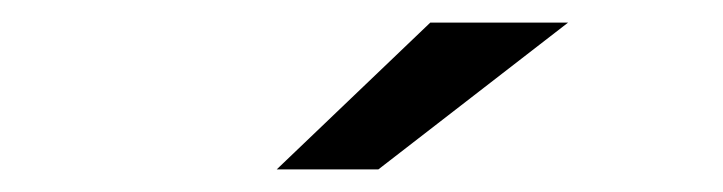

<svg xmlns="http://www.w3.org/2000/svg" viewBox="-20 -757 640 170"><path d="M315 -607H225L361 -737H483Z"/></svg>

Font: Argentum Novus
Style: Regular
Weight: 400
Designer: Julieta Ulanovsky
Foundry: Julieta Ulanovsky
Version: Version 7.20;July 27, 2021;FontCreator 13.0.0.2683 64-bit